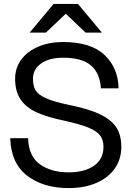

<svg xmlns="http://www.w3.org/2000/svg" viewBox="-20 -946 666 978"><path d="M32 -242H123Q126 -150 183.5 -109Q241 -68 330 -68Q410 -68 458.5 -101.5Q507 -135 507 -198Q507 -233 490.5 -255.5Q474 -278 430.5 -296Q387 -314 304 -332Q218 -350 165 -374.5Q112 -399 84.5 -440Q57 -481 57 -545Q57 -601 89 -643.5Q121 -686 176.5 -709Q232 -732 301 -732Q443 -732 512.5 -666Q582 -600 584 -496H494Q489 -574 443 -613Q397 -652 301 -652Q232 -652 190 -623Q148 -594 148 -545Q148 -508 161.5 -485.5Q175 -463 215.5 -445Q256 -427 339 -410Q442 -389 498 -359.5Q554 -330 576 -291.5Q598 -253 598 -198Q598 -135 564.5 -87.5Q531 -40 470.5 -14Q410 12 330 12Q201 12 118.5 -51Q36 -114 32 -242ZM499 -780H416L315 -876L214 -780H131L253 -926H377Z"/></svg>

Font: Aspekta 400
Style: Regular
Weight: 400
Designer: Ivo Dolenc
Version: Version 2.000